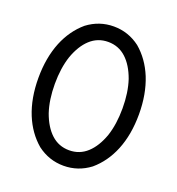

<svg xmlns="http://www.w3.org/2000/svg" viewBox="-131 -817 861 933"><g transform="rotate(20 300.0 -350.0)"><path d="M146 -205Q169 -141 207 -106Q246 -70 300 -70Q354 -70 393 -106Q431 -141 454 -205Q475 -268 475 -350Q475 -432 454 -495Q431 -559 393 -594Q354 -630 300 -630Q246 -630 207 -594Q169 -559 146 -495Q125 -432 125 -350Q125 -268 146 -205ZM40 -350Q40 -454 73 -536Q105 -614 164 -664Q225 -710 300 -710Q375 -710 436 -664Q495 -614 527 -536Q560 -454 560 -350Q560 -245 527 -164Q495 -86 436 -36Q375 10 300 10Q225 10 164 -36Q105 -86 73 -164Q40 -245 40 -350Z"/></g></svg>

Font: jost-mod-400
Style: Regular
Weight: 400
Version: Version 3.200; ttfautohint (v0.97) -l 8 -r 50 -G 200 -x 14 -